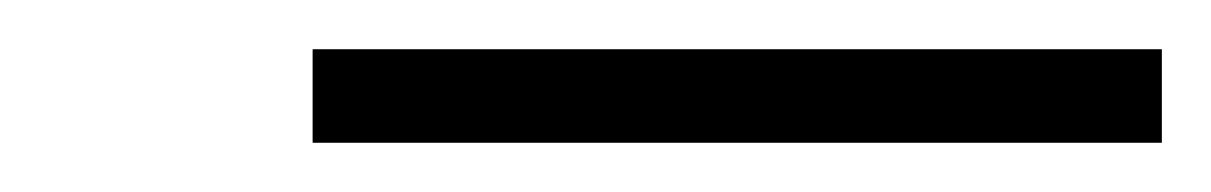

<svg xmlns="http://www.w3.org/2000/svg" viewBox="-20 -709 492 78"><path d="M107 -651V-689H452V-651Z"/></svg>

Font: Iosevka Etoile Extralight
Style: Italic
Weight: 200
Italic angle: -9°
Designer: Belleve Invis
Foundry: Belleve Invis
Version: Version 22.1.2; ttfautohint (v1.8.4)